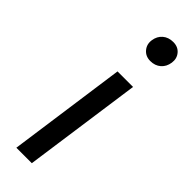

<svg xmlns="http://www.w3.org/2000/svg" viewBox="-263 -793 806 806"><g transform="rotate(45 140.0 -390.0)"><path d="M148.9 0H57.1L130.9 -526.9H223.1ZM162.6 -763.9Q181.2 -779.8 209.5 -779.8Q237.8 -779.8 253.9 -760.5Q270 -741.2 266.1 -714.1Q262.2 -687 243.7 -670.9Q225.1 -654.8 197.3 -654.8Q169.4 -654.8 152.8 -674.3Q136.2 -693.8 140.1 -720.9Q144 -748 162.6 -763.9Z"/></g></svg>

Font: FiraSans-Italic
Style: Italic
Weight: 400
Italic angle: -8°
Designer: Carrois Corporate & Edenspiekermann AG
Foundry: Carrois Corporate GbR & Edenspiekermann AG
Version: Version 3.106;PS 003.106;hotconv 1.0.70;makeotf.lib2.5.58329